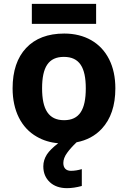

<svg xmlns="http://www.w3.org/2000/svg" viewBox="-20 -729 659 989"><path d="M144 -606H475.1V-709H144ZM574.2 -273.9C574.2 -331.1 563.5 -381.3 542 -423.8C499 -509.3 416 -556.2 311 -556.2C226.6 -556.2 161.1 -531.2 114.7 -481.9C68.4 -432.6 44.9 -363.3 44.9 -273.9C44.9 -159.2 89.4 -70.3 169.4 -24.9C202.1 -5.9 238.8 5.4 279.8 8.8C252 30.3 232.9 49.3 221.7 66.4C209.5 85.4 203.1 106 203.1 127.9C203.1 161.6 214.4 188.5 236.8 209.5C258.8 230 288.6 240.2 325.2 240.2C349.1 240.2 374.5 236.3 401.4 229V142.1C381.8 147.9 363.3 150.9 345.2 150.9C322.3 150.9 306.2 138.2 306.2 110.8C306.2 93.8 312.5 76.7 325.2 59.1C337.4 42 353.5 23.9 374.5 3.9C427.2 -6.3 470.2 -29.3 503.9 -65.4C550.8 -115.7 574.2 -185.1 574.2 -273.9ZM196.8 -273.9C196.8 -382.8 229.5 -436 309.1 -436C389.2 -436 421.9 -381.8 421.9 -273.9C421.9 -165 389.6 -109.9 310.1 -109.9C230 -109.9 196.8 -166 196.8 -273.9Z"/></svg>

Font: Noto Reveo Sans
Style: Bold
Weight: 700
Designer: Monotype Design team
Foundry: Monotype Imaging Inc.
Version: Version 1.04